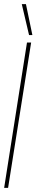

<svg xmlns="http://www.w3.org/2000/svg" viewBox="-21 -905 176 925"><path d="M-1 0 109 -700H129L18 0ZM119 -736 84 -885H104L135 -736Z"/></svg>

Font: Georama
Style: Italic
Weight: 400
Width: 2
Italic angle: -9°
Designer: Jean-Baptiste Levee
Foundry: Production Type
Version: Version 1.000